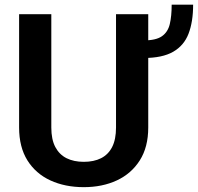

<svg xmlns="http://www.w3.org/2000/svg" viewBox="-20 -770 825 800"><path d="M695.3 -750.5H784.7Q784.7 -679.2 765.6 -629.6Q746.6 -580.1 701.4 -554.2Q656.2 -528.3 578.1 -528.3V-601.6Q629.9 -601.6 654.8 -619.1Q679.7 -636.7 687.5 -669.9Q695.3 -703.1 695.3 -750.5ZM463.4 -710.9H597.7V-238.8Q597.7 -157.2 562.5 -101.8Q527.3 -46.4 466.8 -18.3Q406.2 9.8 329.1 9.8Q251 9.8 189.9 -18.3Q128.9 -46.4 94.2 -101.8Q59.6 -157.2 59.6 -238.8V-710.9H193.8V-238.8Q193.8 -189 210.4 -157.5Q227.1 -126 257.3 -110.8Q287.6 -95.7 329.1 -95.7Q371.1 -95.7 401.1 -110.8Q431.2 -126 447.3 -157.5Q463.4 -189 463.4 -238.8Z"/></svg>

Font: Roboto SemiBold
Style: Regular
Weight: 600
Designer: Christian Robertson
Foundry: Google
Version: Version 3.009; 2024